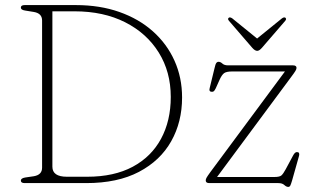

<svg xmlns="http://www.w3.org/2000/svg" viewBox="-20 -720 1230 755"><path d="M62 -10Q62 -19 79 -22L113 -27Q145.5 -32.5 145.5 -60.5V-639.5Q145.5 -667.5 113 -673L79 -678.5Q62 -681 62 -690Q62 -700 77 -700H278.5Q372.5 -700 449.2 -673Q526 -646 581.2 -596.8Q636.5 -547.5 666.2 -481.2Q696 -415 696 -336.5Q696 -240.5 653.2 -164.5Q610.5 -88.5 526.5 -44.2Q442.5 0 318.5 0H77Q62 0 62 -10ZM323 -25Q428.5 -25 501.8 -64.2Q575 -103.5 613.2 -174.2Q651.5 -245 651.5 -339Q651.5 -437.5 604.2 -513.5Q557 -589.5 472 -632.5Q387 -675.5 273 -675.5H186V-64.5Q186 -25 243 -25ZM1124 -416 833.5 -24H1059Q1080 -24 1087 -30.5Q1094 -37 1103.5 -54.5L1132.5 -108.5Q1139.5 -122 1147.5 -122Q1159.5 -122 1156 -107.5L1128.5 -10Q1124.5 3.5 1121.8 9.2Q1119 15 1113.5 15Q1106 15 1098 7.5Q1090 0 1074.5 0H803Q789 0 789 -10.5Q789 -15 792 -20.8Q795 -26.5 807 -43L1100.5 -439H893.5Q870.5 -439 861.5 -432.5Q852.5 -426 844 -407.5L828.5 -373Q824 -364 821 -361.5Q818 -359 813.5 -359Q800.5 -359 804.5 -373.5L823.5 -451.5Q827 -467.5 830.5 -472.2Q834 -477 839.5 -477Q847 -477 854.5 -470Q862 -463 877 -463H1132Q1146 -463 1146 -453Q1146 -448.5 1141.8 -441.2Q1137.5 -434 1124 -416ZM1010 -532Q999.5 -520 991.5 -520Q982.5 -520 972 -532L880.5 -638Q873.5 -646 880 -650.5Q884.5 -653.5 893 -648L991 -568.5L1089 -648Q1097 -653.5 1102 -650.5Q1108 -645.5 1101.5 -638Z"/></svg>

Font: Fraunces 9pt Soft Thin
Style: Regular
Weight: 100
Version: Version 1.000;[b76b70a41]